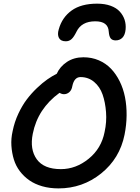

<svg xmlns="http://www.w3.org/2000/svg" viewBox="-20 -1002 769 1056"><path d="M514.2 -981.9Q556.6 -981.9 588.6 -970.2Q620.6 -958.5 638.9 -938.2Q657.2 -918 665.3 -893.3Q673.3 -868.7 670.9 -840.8Q668 -809.6 653.3 -794.7Q638.7 -779.8 616.2 -779.8Q598.1 -779.8 589.1 -790.5Q580.1 -801.3 578.1 -828.1Q575.2 -884.8 503.9 -884.8Q428.7 -884.8 400.9 -828.1Q386.7 -798.8 373.5 -786.9Q360.4 -774.9 341.8 -774.9Q314 -774.9 304.2 -793.5Q294.4 -812 303.2 -840.8Q321.3 -906.2 373.8 -944.1Q426.3 -981.9 514.2 -981.9ZM301.8 34.2Q253.4 34.2 212.4 22.5Q171.4 10.7 141.4 -10.3Q111.3 -31.2 89.1 -60.5Q66.9 -89.8 56.2 -125Q45.4 -160.2 42.7 -200.2Q40 -240.2 49.8 -282.2Q59.6 -331.1 80.8 -376.5Q102.1 -421.9 127.4 -455.3Q152.8 -488.8 183.3 -517.8Q213.9 -546.9 240.5 -565.4Q267.1 -584 292 -596.2Q309.6 -635.7 348.1 -661.4Q386.7 -687 439 -687Q484.4 -687 523.2 -670.4Q562 -653.8 590.1 -624.5Q618.2 -595.2 638.2 -554.9Q658.2 -514.6 667.5 -467.5Q676.8 -420.4 676.3 -367.7Q675.8 -314.9 665 -261.2Q638.7 -130.4 536.4 -48.1Q434.1 34.2 301.8 34.2ZM160.2 -266.1Q143.1 -180.7 182.1 -126.2Q221.2 -71.8 314.9 -71.8Q397.5 -71.8 467.5 -128.7Q537.6 -185.5 555.2 -275.9Q567.4 -331.1 563.2 -385.3Q559.1 -439.5 544.2 -482.2Q529.3 -524.9 497.6 -551.5Q465.8 -578.1 422.9 -578.1Q388.2 -578.1 377.9 -528.8Q374.5 -507.3 361.6 -495.6Q348.6 -483.9 332 -483.9Q319.8 -483.9 307.1 -491.2Q187.5 -404.3 160.2 -266.1Z"/></svg>

Font: Shantell Sans Bouncy
Style: Italic
Weight: 500
Italic angle: -11.31°
Designer: Stephen Nixon, Anya Danilova, Shantell Martin
Foundry: Arrow Type
Version: Version 1.006;[9816181b4]